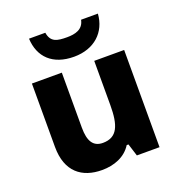

<svg xmlns="http://www.w3.org/2000/svg" viewBox="-140 -893 944 1019"><g transform="rotate(-20 331.5 -384.0)"><path d="M526 -778H431C421 -726 375 -716 330 -716C274 -716 238 -722 229 -778H137C142 -673 209 -606 330 -606C445 -606 519 -676 526 -778ZM591 -549H422V-299C422 -186 399 -124 317 -124C262 -124 239 -163 239 -238V-549H70V-191C70 -50 151 10 264 10C332 10 396 -14 431 -70H441L463 0H591Z"/></g></svg>

Font: Noto Sans Bengali UI ExtraBold
Style: Regular
Weight: 800
Designer: Jelle Bosma - Monotype Design Team
Foundry: Monotype Imaging Inc.
Version: Version 2.003